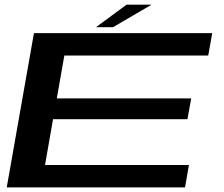

<svg xmlns="http://www.w3.org/2000/svg" viewBox="-20 -820 982 840"><path d="M9.5 0H789.5L806.5 -98H177L212 -298.5H800L816.5 -389.5H228.5L261.5 -577H891L908.5 -675H128.5ZM400 -701H474.5L643 -799.5H533.5Z"/></svg>

Font: Anybody ExtraExpanded Medium
Style: Italic
Weight: 500
Width: 8
Italic angle: -10°
Version: Version 1.113;gftools[0.9.25]